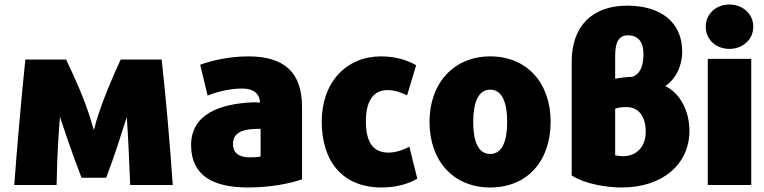

<svg xmlns="http://www.w3.org/2000/svg" viewBox="-20 -804 3376 848"><path d="M743 13H555C551 -85 546 -204 540 -287C536 -276 533 -265 529 -253C518 -218 486 -116 449 -19H340C303 -114 268 -219 256 -254C251 -270 246 -285 245 -288C240 -236 232 -118 230 13H43C55 -151 75 -379 92 -541H272C311 -459 354 -365 383 -268C388 -251 392 -236 394 -231C397 -233 400 -251 405 -268C435 -367 478 -465 513 -541H694C713 -374 731 -159 743 13Z M1314 -12C1266 5 1179 24 1075 24C919 24 824 -30 824 -163C824 -301 953 -346 1097 -352C1109 -352 1120 -352 1129 -351C1126 -388 1103 -413 1050 -413C997 -413 940 -399 897 -382L864 -518C907 -534 987 -555 1077 -555C1237 -555 1314 -483 1314 -331ZM1131 -113V-235C1120 -235 1108 -235 1097 -234C1048 -231 1009 -216 1009 -168C1009 -126 1038 -109 1084 -109C1109 -109 1118 -110 1131 -113Z M1823 -15C1788 6 1735 24 1665 24C1495 24 1401 -89 1401 -267C1401 -442 1511 -555 1662 -555C1725 -555 1776 -540 1818 -516C1817 -514 1779 -385 1778 -383C1752 -396 1722 -406 1691 -406C1629 -406 1596 -358 1596 -268C1596 -178 1627 -130 1695 -130C1724 -130 1756 -139 1788 -156Z M2412 -266C2412 -95 2311 24 2145 24C1981 24 1877 -95 1877 -266C1877 -436 1984 -555 2145 -555C2309 -555 2412 -436 2412 -266ZM2220 -266C2220 -351 2198 -408 2145 -408C2092 -408 2070 -350 2070 -266C2070 -180 2092 -124 2145 -124C2198 -124 2220 -181 2220 -266Z M2993 -577C2993 -512 2965 -455 2918 -424C2983 -393 3025 -315 3025 -226C3025 -79 2906 24 2727 24C2662 24 2566 10 2505 -29V-532C2505 -688 2595 -779 2750 -779C2902 -779 2993 -703 2993 -577ZM2832 -223C2832 -290 2800 -331 2748 -331C2724 -331 2711 -329 2697 -324V-118C2708 -116 2719 -114 2731 -114C2792 -114 2832 -156 2832 -223ZM2697 -456C2720 -461 2749 -464 2774 -465C2806 -477 2822 -510 2822 -566C2822 -619 2798 -648 2754 -648C2714 -648 2697 -620 2697 -558Z M3307 -686C3307 -628 3259 -588 3201 -588C3144 -588 3097 -628 3097 -686C3097 -744 3144 -784 3201 -784C3259 -784 3307 -744 3307 -686ZM3298 13H3106V-544H3298Z"/></svg>

Font: Repo Black
Style: Regular
Weight: 900
Designer: Stefan Peev
Foundry: Context Ltd
Version: Version 1.502